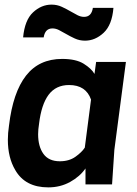

<svg xmlns="http://www.w3.org/2000/svg" viewBox="-20 -798 592 831"><path d="M525 -530H396ZM189 13Q89 13 46 -62Q14 -116 14 -193Q14 -222 19 -255Q36 -398 92.5 -470.5Q149 -543 249 -543Q309 -543 342.5 -522Q376 -501 389 -478L396 -530H525L475 -150L465 0H350V-69Q326 -34 283.5 -10.5Q241 13 189 13ZM239 -100Q279 -100 306.5 -119.5Q334 -139 347 -159L374 -367Q352 -430 279 -430Q222 -430 190.5 -388Q159 -346 149 -262Q145 -237 145 -217Q145 -164 168 -132Q191 -100 239 -100ZM348 -622Q324 -622 303.5 -631.5Q283 -641 266 -651Q249 -661 235 -668Q221 -675 207 -675Q175 -675 169 -636H80Q87 -711 123 -744.5Q159 -778 203 -778Q227 -778 247.5 -768.5Q268 -759 285 -749Q302 -739 316 -732Q330 -725 344 -725Q376 -725 382 -764H471Q465 -690 428.5 -656Q392 -622 348 -622Z"/></svg>

Font: Tanohe Sans SemiBold
Style: Italic
Weight: 600
Designer: Village Type and Design LLC & Cristiano Sobral
Foundry: Cooper Hewitt Smithsonian Design Museum
Version: Version 1.00;September 29, 2021;FontCreator 13.0.0.2655 64-b